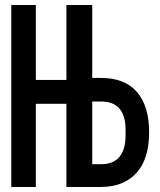

<svg xmlns="http://www.w3.org/2000/svg" viewBox="-20 -746 640 766"><path d="M123 -332V0H25V-726H123V-427H245V-726H348V-435H384Q477.5 -435 526.2 -379.2Q575 -323.5 575 -218Q575 -112.5 524.5 -56.2Q474 0 380 0H245V-332ZM481 -205V-229Q481 -283.5 457 -312.2Q433 -341 384 -341H348V-91H384Q433 -91 457 -120.8Q481 -150.5 481 -205Z"/></svg>

Font: JuliaMono
Style: Bold
Weight: 700
Monospace: yes
Designer: cormullion
Foundry: corm
Version: Version 0.055; ttfautohint (v1.8.4)